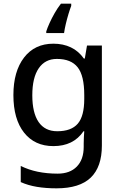

<svg xmlns="http://www.w3.org/2000/svg" viewBox="-20 -786 658 1046"><path d="M271 -548Q324 -548 366 -528Q408 -508 437 -467H442L454 -538H535V7Q535 123 474.5 181.5Q414 240 288 240Q230 240 181.5 232Q133 224 93 206V118Q177 160 294 160Q361 160 398.5 121.5Q436 83 436 14V-5Q436 -18 437 -39.5Q438 -61 439 -71H435Q407 -30 366 -10Q325 10 271 10Q169 10 111 -63.5Q53 -137 53 -268Q53 -397 111 -472.5Q169 -548 271 -548ZM290 -465Q226 -465 191 -414Q156 -363 156 -267Q156 -171 190.5 -121Q225 -71 292 -71Q368 -71 403.5 -112Q439 -153 439 -247V-268Q439 -374 403 -419.5Q367 -465 290 -465ZM368 -754Q361 -736 353 -709.5Q345 -683 338.5 -655.5Q332 -628 329 -606H232V-615Q238 -634 250 -660.5Q262 -687 278 -715Q294 -743 312 -766H368Z"/></svg>

Font: Noto Sans New Tai Lue Medium
Style: Regular
Weight: 500
Version: Version 2.003